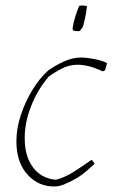

<svg xmlns="http://www.w3.org/2000/svg" viewBox="-20 -664 410 691"><path d="M179 7Q120 9 79.5 -35Q39 -79 39 -155Q39 -201 54.5 -248.5Q70 -296 95.5 -338.5Q121 -381 153 -410Q178 -428 209.5 -442.5Q241 -457 272 -457Q291 -457 319.5 -451.5Q348 -446 365 -437L364 -431L358 -411L350 -407Q300 -431 259 -431Q231 -431 205.5 -418.5Q180 -406 156 -389Q116 -343 92 -282Q68 -221 69 -165Q69 -102 98.5 -62Q128 -22 181 -17Q213 -25 245 -45.5Q277 -66 310 -89L321 -75Q309 -64 292.5 -49.5Q276 -35 258 -24Q236 -11 214.5 -2Q193 7 179 7ZM243 -554Q242 -555 242 -557.5Q242 -560 241 -561Q244 -582 251 -604.5Q258 -627 265 -643Q274 -645 281.5 -644Q289 -643 293 -642Q291 -621 285.5 -596Q280 -571 277 -565Q275 -563 271 -557.5Q267 -552 265 -552Q256 -551 243 -554Z"/></svg>

Font: Labrada ExtraLight
Style: Italic
Weight: 200
Italic angle: -7°
Designer: Mercedes Jáuregui
Foundry: Omnibus-Type Team
Version: Version 1.000; ttfautohint (v1.8.4.7-5d5b)